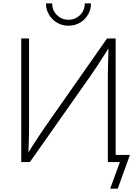

<svg xmlns="http://www.w3.org/2000/svg" viewBox="-20 -954 806 1130"><path d="M660.6 0H614.7V-505.9Q614.7 -529.3 615.5 -557.6Q616.2 -585.9 617.2 -618.2Q618.2 -650.4 618.7 -685.5H628.9Q605 -647.9 585.4 -617.2Q565.9 -586.4 547.9 -559.3Q529.8 -532.2 511.2 -505.4L155.8 0H105V-727.5H150.9V-210.4Q150.9 -186 150.4 -158.4Q149.9 -130.9 148.9 -101.3Q147.9 -71.8 146.5 -41H137.2Q155.8 -71.3 174.1 -99.9Q192.4 -128.4 210 -154.8Q227.5 -181.2 243.2 -204.1L609.9 -727.5H660.6ZM382.8 -802.7Q345.7 -802.7 315.9 -820.3Q286.1 -837.9 268.3 -867.7Q250.5 -897.5 250.5 -934.1H287.1Q287.1 -893.1 314.9 -865.5Q342.8 -837.9 382.8 -837.9Q423.3 -837.9 451.2 -865.5Q479 -893.1 479 -934.1H515.6Q515.6 -897.5 498 -867.7Q480.5 -837.9 450.4 -820.3Q420.4 -802.7 382.8 -802.7ZM628.4 156.2 685.5 0H633.8V-42H744.6L672.9 156.2Z"/></svg>

Font: Inter ExtraLight
Style: Regular
Weight: 250
Designer: Rasmus Andersson
Foundry: rsms
Version: Version 4.001;git-66647c0bb